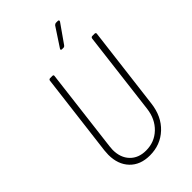

<svg xmlns="http://www.w3.org/2000/svg" viewBox="-268 -988 1085 1085"><g transform="rotate(-45 274.5 -445.0)"><path d="M89 -161Q89 -170 91 -194L152 -690Q152 -694 155 -697Q158 -700 163 -700H181Q191 -700 189 -690L128 -190Q126 -172 126 -163Q126 -101 161.5 -64Q197 -27 257 -27Q325 -27 372 -72Q419 -117 428 -190L489 -690Q491 -700 500 -700H519Q523 -700 525.5 -697Q528 -694 527 -690L466 -194Q455 -102 396.5 -47Q338 8 253 8Q177 8 133 -38Q89 -84 89 -161ZM321 -780 394 -891Q401 -898 407 -898H422Q428 -898 429.5 -894.5Q431 -891 428 -886L350 -775Q345 -768 338 -768H326Q320 -768 318.5 -771.5Q317 -775 321 -780Z"/></g></svg>

Font: Barlow Semi Condensed ExLight
Style: Italic
Weight: 275
Width: 4
Italic angle: -7°
Designer: Jeremy Tribby
Foundry: Tribby Type
Version: Version 1.408